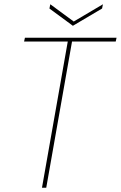

<svg xmlns="http://www.w3.org/2000/svg" viewBox="-20 -881 567 901"><path d="M93 -686 97 -704H527L523 -686H318L197 0H177L298 -686ZM326 -780 463 -861 459 -841 322 -760 212 -841 216 -861Z"/></svg>

Font: Poppins Thin
Style: Italic
Weight: 250
Italic angle: -10°
Designer: Ninad Kale (Devanagari), Jonny Pinhorn (Latin)
Foundry: Indian Type Foundry
Version: Version 3.200;PS 1.000;hotconv 16.6.54;makeotf.lib2.5.65590